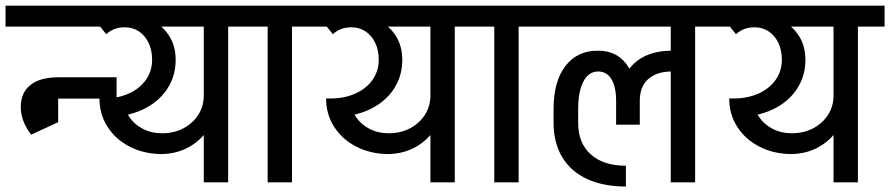

<svg xmlns="http://www.w3.org/2000/svg" viewBox="-45 -658 3213 693"><path d="M-25 -562V-637.5H401.5V-562ZM30 -271.5Q30 -323.8 65 -351.4Q100 -379 165 -379V-319.5Q138.2 -319.5 124.1 -307Q110 -294.5 110 -271.5ZM67.5 -172Q30 -221 30 -271.5H110Q110 -248 140 -209.5ZM67.5 -172 90 -334.5H165V-217ZM162.2 -302V-379H375.8V-302Z M338.5 -236 328.5 -302.5Q380 -302.5 419.8 -320.4Q459.5 -338.2 481.8 -370.1Q504 -402 504 -442.2H589Q589 -381.8 557.1 -334.9Q525.2 -288 468.8 -261.9Q412.2 -235.8 338.5 -236ZM504 -442.2Q504 -477 491.5 -503.1Q479 -529.2 456.8 -544.4Q434.5 -559.5 405.5 -559.5V-607Q459.8 -607 501.1 -586Q542.5 -565 565.8 -528.2Q589 -491.5 589 -442.2ZM237 -562V-637.5H746.5V-562ZM535.2 -102Q472 -103 421.5 -129.5Q371 -156 342.5 -201.1Q314 -246.2 314 -302.5H402Q402 -266.8 420.2 -238.4Q438.5 -210 469.6 -193.5Q500.8 -177 540.2 -177ZM535.2 -102 540.2 -177Q583.2 -177 617.2 -195Q651.2 -213 670.9 -243.9Q690.5 -274.8 690.5 -313.5H742Q742 -253.2 714.8 -205.1Q687.5 -157 640.9 -129.5Q594.2 -102 535.2 -102ZM338.5 -534.5 306.5 -574.5Q325 -588.5 348.8 -597.8Q372.5 -607 406.5 -607V-559.5Q384.5 -559.5 367.9 -553Q351.2 -546.5 338.5 -534.5ZM690.5 0V-626.2H778.5V0ZM594.5 -562V-637.5H874.8V-562Z M921 0V-626.2H1009V0ZM825 -562V-637.5H1105.2V-562Z M1156.5 -236 1146.5 -302.5Q1198 -302.5 1237.8 -320.4Q1277.5 -338.2 1299.8 -370.1Q1322 -402 1322 -442.2H1407Q1407 -381.8 1375.1 -334.9Q1343.2 -288 1286.8 -261.9Q1230.2 -235.8 1156.5 -236ZM1322 -442.2Q1322 -477 1309.5 -503.1Q1297 -529.2 1274.8 -544.4Q1252.5 -559.5 1223.5 -559.5V-607Q1277.8 -607 1319.1 -586Q1360.5 -565 1383.8 -528.2Q1407 -491.5 1407 -442.2ZM1055 -562V-637.5H1564.5V-562ZM1353.2 -102Q1290 -103 1239.5 -129.5Q1189 -156 1160.5 -201.1Q1132 -246.2 1132 -302.5H1220Q1220 -266.8 1238.2 -238.4Q1256.5 -210 1287.6 -193.5Q1318.8 -177 1358.2 -177ZM1353.2 -102 1358.2 -177Q1401.2 -177 1435.2 -195Q1469.2 -213 1488.9 -243.9Q1508.5 -274.8 1508.5 -313.5H1560Q1560 -253.2 1532.8 -205.1Q1505.5 -157 1458.9 -129.5Q1412.2 -102 1353.2 -102ZM1156.5 -534.5 1124.5 -574.5Q1143 -588.5 1166.8 -597.8Q1190.5 -607 1224.5 -607V-559.5Q1202.5 -559.5 1185.9 -553Q1169.2 -546.5 1156.5 -534.5ZM1508.5 0V-626.2H1596.5V0ZM1412.5 -562V-637.5H1692.8V-562Z M1739 0V-626.2H1827V0ZM1643 -562V-637.5H1923.2V-562Z M2191.2 -294Q2191.2 -377.8 2241 -426.4Q2290.8 -475 2379.8 -475V-400Q2326.2 -400 2295.2 -373.1Q2264.2 -346.2 2264.2 -294ZM2378.8 -400V-475H2402.8V-400ZM2214 15.2Q2133.5 15.2 2074.9 -11.5Q2016.2 -38.2 1984.6 -90.2Q1953 -142.2 1953 -214.8H2041.8Q2041.8 -141.8 2087.2 -100.8Q2132.8 -59.8 2214 -59.8ZM1953 -214.5V-264.8H2041.8V-214.5ZM1953 -264Q1953 -364 1995.6 -419.5Q2038.2 -475 2111.5 -475L2114 -400Q2079.8 -400 2060.8 -364Q2041.8 -328 2041.8 -264ZM2178.8 -208V-294H2264.2V-208ZM2178.8 -294Q2178.8 -344.5 2161.9 -372.2Q2145 -400 2114 -400L2111.5 -475Q2177.5 -476 2214.6 -428.4Q2251.8 -380.8 2251.8 -294ZM1873 -562V-637.5H2385.2V-562ZM2376 0V-626.2H2464V0ZM2280 -562V-637.5H2560.2V-562Z M2611.5 -236 2601.5 -302.5Q2653 -302.5 2692.8 -320.4Q2732.5 -338.2 2754.8 -370.1Q2777 -402 2777 -442.2H2862Q2862 -381.8 2830.1 -334.9Q2798.2 -288 2741.8 -261.9Q2685.2 -235.8 2611.5 -236ZM2777 -442.2Q2777 -477 2764.5 -503.1Q2752 -529.2 2729.8 -544.4Q2707.5 -559.5 2678.5 -559.5V-607Q2732.8 -607 2774.1 -586Q2815.5 -565 2838.8 -528.2Q2862 -491.5 2862 -442.2ZM2510 -562V-637.5H3019.5V-562ZM2808.2 -102Q2745 -103 2694.5 -129.5Q2644 -156 2615.5 -201.1Q2587 -246.2 2587 -302.5H2675Q2675 -266.8 2693.2 -238.4Q2711.5 -210 2742.6 -193.5Q2773.8 -177 2813.2 -177ZM2808.2 -102 2813.2 -177Q2856.2 -177 2890.2 -195Q2924.2 -213 2943.9 -243.9Q2963.5 -274.8 2963.5 -313.5H3015Q3015 -253.2 2987.8 -205.1Q2960.5 -157 2913.9 -129.5Q2867.2 -102 2808.2 -102ZM2611.5 -534.5 2579.5 -574.5Q2598 -588.5 2621.8 -597.8Q2645.5 -607 2679.5 -607V-559.5Q2657.5 -559.5 2640.9 -553Q2624.2 -546.5 2611.5 -534.5ZM2963.5 0V-626.2H3051.5V0ZM2867.5 -562V-637.5H3147.8V-562Z"/></svg>

Font: Akshar Light
Style: Regular
Weight: 300
Designer: Tall Chai
Foundry: Tall Chai
Version: Version 1.100